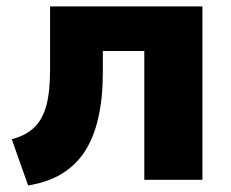

<svg xmlns="http://www.w3.org/2000/svg" viewBox="-20 -559 718 597"><path d="M135.7 -342.8V-539.1H609.4V0H428.7V-400.4H299.8V-335Q299.8 -173.8 243.2 -87.4Q186.5 -1 67.4 17.6L16.6 -126Q60.5 -137.7 86.4 -162.6Q112.3 -187.5 124 -230.5Q135.7 -273.4 135.7 -342.8Z"/></svg>

Font: Min Sans Black
Style: Regular
Weight: 900
Designer: Jinseong-Kim, NotoSansCJK, Nunito
Foundry: Jinseong-Kim
Version: Version 1.000